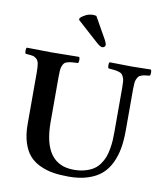

<svg xmlns="http://www.w3.org/2000/svg" viewBox="-96 -965 899 1053"><g transform="rotate(10 354.0 -438.5)"><path d="M209 -522V-268.1Q209 -32.2 378.9 -32.2Q414.1 -32.2 442.1 -40.3Q470.2 -48.3 489.3 -61Q508.3 -73.7 522.2 -93.5Q536.1 -113.3 543.7 -133.3Q551.3 -153.3 555.9 -179.7Q560.5 -206.1 561.8 -227.8Q563 -249.5 563 -276.9V-522Q563 -543.5 561.8 -556.9Q560.5 -570.3 555.7 -580.6Q550.8 -590.8 545.9 -595.9Q541 -601.1 528.3 -604.7Q515.6 -608.4 504.9 -609.6Q494.1 -610.8 471.2 -612.8Q466.8 -617.2 466.8 -629.9Q466.8 -642.6 471.2 -647Q563 -645 595.2 -645Q622.1 -645 700.2 -647Q704.6 -642.6 704.6 -629.9Q704.6 -617.2 700.2 -612.8Q682.1 -610.8 673.6 -609.6Q665 -608.4 654.3 -604.7Q643.6 -601.1 639.2 -595.7Q634.8 -590.3 630.1 -580.6Q625.5 -570.8 624.3 -556.9Q623 -543 623 -522V-294.9Q623 -239.3 615.2 -194.6Q607.4 -149.9 588.6 -110.8Q569.8 -71.8 540 -45.9Q510.3 -20 464.1 -5.1Q418 9.8 357.9 9.8Q309.6 9.8 271.5 3.7Q233.4 -2.4 197.8 -18.8Q162.1 -35.2 138.4 -62Q114.7 -88.9 100.8 -132.6Q86.9 -176.3 86.9 -234.9V-522Q86.9 -553.7 83.7 -571Q80.6 -588.4 70.3 -597.4Q60.1 -606.4 47.9 -608.9Q35.6 -611.3 9.8 -612.8Q5.4 -617.2 5.4 -629.9Q5.4 -642.6 9.8 -647Q101.6 -645 147 -645Q205.1 -645 300.8 -647Q305.2 -642.6 305.2 -629.9Q305.2 -617.2 300.8 -612.8Q278.8 -611.8 266.8 -610.8Q254.9 -609.9 242.9 -606.4Q231 -603 225.8 -597.7Q220.7 -592.3 216.1 -581.8Q211.4 -571.3 210.2 -557.4Q209 -543.5 209 -522ZM355 -884.8 424.8 -761.2Q433.1 -744.6 433.1 -734.9Q433.1 -729.5 427.7 -725.3Q422.4 -721.2 416 -721.2Q405.3 -721.2 382.8 -741.2L265.1 -847.2L267.1 -857.9Q276.9 -867.7 295.4 -877.4Q314 -887.2 336.9 -887.2Q345.2 -887.2 355 -884.8Z"/></g></svg>

Font: Common Serif SemiBold
Style: Regular
Weight: 600
Designer: Philipp H. Poll, Khaled Hosny
Foundry: Stefan Peev, Context Ltd.
Version: Version 1.026